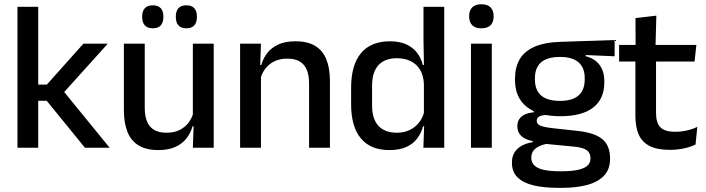

<svg xmlns="http://www.w3.org/2000/svg" viewBox="-20 -694 3318 902"><path d="M495 0H379L199.5 -220.5H151V-296.5H200L372 -489H486.5L272.5 -251.5V-273ZM159.5 0H62V-662H159.5Z M562 -489H660V-187Q660 -152 669.8 -125.8Q679.5 -99.5 702 -85Q724.5 -70.5 762.5 -70.5Q798.5 -70.5 824.2 -83.5Q850 -96.5 866.5 -118.8Q883 -141 889.5 -168.5L905.5 -100.5H884.5Q876 -70 856.5 -44.5Q837 -19 804.5 -4Q772 11 724 11Q667 11 631.2 -10.8Q595.5 -32.5 578.8 -74.2Q562 -116 562 -176ZM886 -489H984V0H886L890 -114.5L886 -120.5ZM697.5 -561Q673 -561 660.5 -574.8Q648 -588.5 648 -613.5V-617Q648 -642 660.5 -655.5Q673 -669 697.5 -669Q723 -669 735.2 -655.5Q747.5 -642 747.5 -617V-613.5Q747.5 -588.5 735.2 -574.8Q723 -561 697.5 -561ZM855.5 -561Q830.5 -561 818.2 -574.8Q806 -588.5 806 -613.5V-617Q806 -642 818.2 -655.5Q830.5 -669 855.5 -669Q880.5 -669 892.8 -655.5Q905 -642 905 -617V-613.5Q905 -588.5 892.8 -574.8Q880.5 -561 855.5 -561Z M1530 0H1432V-302Q1432 -337.5 1422.2 -363.5Q1412.5 -389.5 1390.2 -404Q1368 -418.5 1329.5 -418.5Q1294 -418.5 1268 -405.5Q1242 -392.5 1225.8 -370.5Q1209.5 -348.5 1202.5 -320.5L1186.5 -388.5H1207.5Q1216 -419.5 1235.5 -444.8Q1255 -470 1287.5 -485Q1320 -500 1368 -500Q1425.5 -500 1461 -478.2Q1496.5 -456.5 1513.2 -415Q1530 -373.5 1530 -313ZM1206 0H1108V-489H1206L1202 -374.5L1206 -368.5Z M1808.5 11Q1721 11 1675.2 -44Q1629.5 -99 1629.5 -204.5V-282Q1629.5 -388.5 1675.8 -444.2Q1722 -500 1812.5 -500Q1856 -500 1887.2 -486.2Q1918.5 -472.5 1938.2 -447.5Q1958 -422.5 1966.5 -388.5H1999L1971.5 -298Q1970 -338 1954 -365.2Q1938 -392.5 1910 -406.5Q1882 -420.5 1844.5 -420.5Q1788 -420.5 1758 -388Q1728 -355.5 1728 -291.5V-198Q1728 -135.5 1757.8 -103Q1787.5 -70.5 1844.5 -70.5Q1879 -70.5 1905.2 -83.5Q1931.5 -96.5 1949 -119Q1966.5 -141.5 1973 -169.5L1996 -100.5H1967.5Q1959.5 -70 1940.8 -44.5Q1922 -19 1890 -4Q1858 11 1808.5 11ZM2067 0H1969L1973 -114.5L1971.5 -145.5V-348.5L1972 -367.5L1969.5 -506V-662H2067Z M2290.5 0H2192.5V-489H2290.5ZM2241.5 -561Q2212.5 -561 2198.2 -575.8Q2184 -590.5 2184 -616.5V-618.5Q2184 -644.5 2198.2 -659.2Q2212.5 -674 2241.5 -674Q2270.5 -674 2284.8 -659.2Q2299 -644.5 2299 -618.5V-616.5Q2299 -590 2284.8 -575.5Q2270.5 -561 2241.5 -561Z M2612.5 -148Q2509.5 -148 2454.5 -192Q2399.5 -236 2399.5 -317.5V-325.5Q2399.5 -377 2421 -414.8Q2442.5 -452.5 2489.8 -473.8Q2537 -495 2613.5 -497.5L2867.5 -506V-429.5L2731.5 -435.5V-430Q2760.5 -422.5 2779.8 -406.8Q2799 -391 2809 -367.5Q2819 -344 2819 -312V-306.5Q2819 -229.5 2766.8 -188.8Q2714.5 -148 2612.5 -148ZM2608.5 110.5H2621Q2663.5 110.5 2693 104.5Q2722.5 98.5 2738.2 85.5Q2754 72.5 2754 51V49.5Q2754 24 2736 11.2Q2718 -1.5 2673.5 -5.5L2532.5 -19L2557 -20Q2533 -16 2514.8 -7.8Q2496.5 0.5 2486.2 13.8Q2476 27 2476 46.5V47.5Q2476 70.5 2491.8 84.5Q2507.5 98.5 2537.2 104.5Q2567 110.5 2608.5 110.5ZM2619 188.5H2602.5Q2535 188.5 2486.2 176.8Q2437.5 165 2411.2 139.2Q2385 113.5 2385 71V69Q2385 40.5 2397.8 21Q2410.5 1.5 2432.8 -10.2Q2455 -22 2482.5 -26V-31Q2446 -38.5 2428.2 -55.8Q2410.5 -73 2410.5 -100.5V-101Q2410.5 -120 2419 -133.8Q2427.5 -147.5 2444.8 -155.8Q2462 -164 2488 -166.5V-177.5L2591 -152.5L2553.5 -154Q2524 -153.5 2512.8 -146.5Q2501.5 -139.5 2501.5 -126.5V-126Q2501.5 -111 2518.2 -103.8Q2535 -96.5 2575 -92L2694 -79Q2773 -70.5 2809.5 -40.5Q2846 -10.5 2846 50.5V53Q2846 100 2818.8 130Q2791.5 160 2740.8 174.2Q2690 188.5 2619 188.5ZM2611 -220Q2649.5 -220 2675.2 -231.2Q2701 -242.5 2714 -265Q2727 -287.5 2727 -320V-327.5Q2727 -359.5 2714.2 -381.5Q2701.5 -403.5 2676.2 -415Q2651 -426.5 2612.5 -426.5H2610Q2568.5 -426.5 2542.5 -414.2Q2516.5 -402 2504.8 -379.8Q2493 -357.5 2493 -327V-320Q2493 -287.5 2506 -265Q2519 -242.5 2545.2 -231.2Q2571.5 -220 2611 -220Z M3126.5 10Q3068 10 3032.5 -7.8Q2997 -25.5 2981 -61.2Q2965 -97 2965 -150.5V-449.5H3062V-162Q3062 -117 3082.5 -96Q3103 -75 3151.5 -75Q3180.5 -75 3207 -81Q3233.5 -87 3256 -98L3247.5 -15Q3223.5 -3 3192 3.5Q3160.5 10 3126.5 10ZM3243 -405H2888.5V-483H3251.5ZM3059.5 -474.5H2966L2965.5 -609L3063.5 -620.5Z"/></svg>

Font: Anek Malayalam Medium Medium
Style: Regular
Weight: 500
Version: Version 1.003